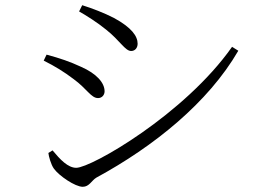

<svg xmlns="http://www.w3.org/2000/svg" viewBox="-20 -728 1040 738"><path d="M284 -684C311 -669 355 -641 388 -614C441 -572 461 -532 484 -532C500 -532 509 -545 509 -560C509 -589 486 -622 418 -659C379 -679 334 -696 296 -708ZM872 -548C690 -289 331 -83 273 -83C241 -83 211 -115 182 -150L166 -140C167 -128 176 -95 187 -80C207 -52 269 -10 298 -10C323 -10 332 -34 350 -45C571 -165 780 -333 896 -533ZM148 -495C192 -473 226 -452 263 -424C315 -386 330 -351 357 -351C372 -351 382 -363 382 -377C382 -410 351 -445 292 -471C249 -491 211 -504 159 -518Z"/></svg>

Font: Noto Serif CJK HK Light
Style: Regular
Weight: 300
Designer: Ryoko NISHIZUKA 西塚涼子 (kana & ideographs); Frank Grießhammer (Latin, Greek & Cyrillic); Wenlong ZHANG 张文龙 (bopomofo); San
Foundry: Adobe
Version: Version 2.001;hotconv 1.1.0;makeotfexe 2.6.0